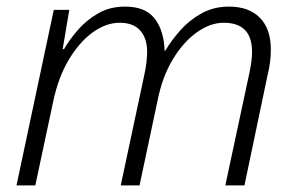

<svg xmlns="http://www.w3.org/2000/svg" viewBox="-20 -562 899 582"><path d="M30 0 143 -532H190L170 -413H174Q190 -441 216 -471Q242 -501 277.5 -521.5Q313 -542 359 -542Q421 -542 449 -505.5Q477 -469 479 -408H481Q499 -439 526.5 -470Q554 -501 591 -521.5Q628 -542 674 -542Q734 -542 767.5 -508.5Q801 -475 801 -411Q801 -392 798.5 -373Q796 -354 791 -334L721 0H663L736 -341Q744 -378 744 -405Q744 -493 658 -493Q617 -493 576 -463.5Q535 -434 503.5 -381.5Q472 -329 458 -259L403 0H346L417 -333Q422 -355 424 -373.5Q426 -392 426 -405Q426 -446 405 -469.5Q384 -493 343 -493Q301 -493 260.5 -463.5Q220 -434 188 -380Q156 -326 141 -253L87 0Z"/></svg>

Font: Noto Sans Light
Style: Italic
Weight: 300
Italic angle: -12°
Designer: Monotype Design Team
Foundry: Monotype Imaging Inc.
Version: Version 2.013; ttfautohint (v1.8.4.7-5d5b)